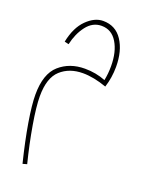

<svg xmlns="http://www.w3.org/2000/svg" viewBox="-143 -431 678 894"><g transform="rotate(20 196.0 16.0)"><path d="M30 69Q30 -34 80.5 -78.5Q131 -123 206 -123Q261 -123 309 -104Q316 -138 316 -175Q316 -246 288.5 -291.5Q261 -337 211 -337Q167 -337 137 -298Q107 -259 95 -204L74 -209Q89 -283 128.5 -322Q168 -361 210 -361Q272 -361 305.5 -310Q339 -259 339 -180Q339 -127 323 -77Q258 -100 205 -100Q138 -100 95 -61Q52 -22 52 69Q52 120 67 208Q82 296 105 387L84 393Q58 288 44 203.5Q30 119 30 69Z"/></g></svg>

Font: Noto Sans Arabic CondThin
Style: Regular
Weight: 250
Width: 3
Designer: Nadine Chahine
Foundry: Monotype Imaging Inc.
Version: Version 1.001